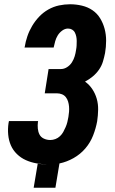

<svg xmlns="http://www.w3.org/2000/svg" viewBox="-20 -763 540 901"><path d="M138 118 157 5Q169 7 180 7.5Q191 8 202 8H204Q177 8 151 3.5Q125 -1 101.5 -11.5Q78 -22 59.5 -40Q41 -58 31 -81Q21 -104 18.5 -131Q16 -158 20 -185L22 -195H159L158 -191Q156 -175 157.5 -159.5Q159 -144 165.5 -131.5Q172 -119 186 -112.5Q200 -106 216 -106Q228 -106 240 -110.5Q252 -115 261.5 -124Q271 -133 277 -144Q283 -155 288 -166.5Q293 -178 296 -190Q299 -202 301 -214Q303 -226 304 -238.5Q305 -251 304 -263Q303 -275 299.5 -286.5Q296 -298 289 -307Q282 -316 271 -320.5Q260 -325 248 -325H190L208 -439H266Q281 -439 295 -448Q309 -457 317.5 -470.5Q326 -484 330.5 -499Q335 -514 337 -529Q339 -539 339.5 -549.5Q340 -560 340 -570.5Q340 -581 338 -591Q336 -601 331.5 -610Q327 -619 318.5 -624Q310 -629 299 -629Q285 -629 272 -619.5Q259 -610 251 -597Q243 -584 239 -569.5Q235 -555 232 -541V-540H95L96 -543Q100 -568 108.5 -593Q117 -618 131 -641.5Q145 -665 164 -685Q183 -705 207 -718.5Q231 -732 257 -737.5Q283 -743 309 -743Q337 -743 364.5 -736.5Q392 -730 414 -715Q436 -700 450 -677Q464 -654 471 -627.5Q478 -601 478 -572Q478 -543 473 -514Q469 -494 463 -474Q457 -454 444.5 -436Q432 -418 415 -404Q398 -390 379 -380Q399 -366 413 -345Q427 -324 434 -299.5Q441 -275 440.5 -248Q440 -221 436 -194Q430 -161 417 -127.5Q404 -94 380.5 -66.5Q357 -39 325 -21Q293 -3 259 4L240 118Z"/></svg>

Font: Iosevka Term Curly Hv Obl
Style: Regular
Weight: 900
Italic angle: -9°
Designer: Belleve Invis
Foundry: Belleve Invis
Version: Version 32.3.0